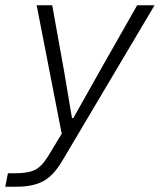

<svg xmlns="http://www.w3.org/2000/svg" viewBox="-61 -541 606 728"><path d="M-31 116H-4Q44 116 70 104Q96 92 121 52L173 -34L78 -521H137L182 -271L212 -93H217L317 -271L459 -521H525L175 69Q142 125 103 146Q64 167 2 167H-41Z"/></svg>

Font: Mona Sans Light
Style: Italic
Weight: 300
Italic angle: -11.7°
Designer: Deni Anggara
Foundry: GitHub
Version: Version 2.000